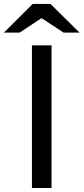

<svg xmlns="http://www.w3.org/2000/svg" viewBox="-65 -937 417 957"><path d="M191.9 0H94.2V-710.9H191.9ZM331.5 -774.4H252L142.1 -846.7L32.7 -774.4H-45.4L98.1 -917.5H186.5Z"/></svg>

Font: Ufes Sans
Style: Regular
Weight: 400
Designer: Ricardo Esteves, Filipe Motta, Cassio Ferreira, Ana Quintelato & Breno Mello
Foundry: ProDesignUfes - Ricardo Esteves, Filipe Motta, Cassio Ferreira, Ana Quintelato & Breno Mello (This is a derivative work,
Version: Version 2.0